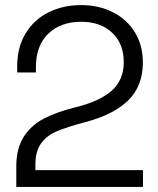

<svg xmlns="http://www.w3.org/2000/svg" viewBox="-20 -734 622 754"><path d="M47.5 -473.5Q47.5 -548 80.4 -602.5Q113.2 -657 170.5 -685.5Q227.8 -714 298.5 -714Q368.2 -714 423.5 -685.9Q478.8 -657.8 509.9 -606.8Q541 -555.8 541 -488.8Q541 -395.8 483.2 -339.5Q425.5 -283.2 314 -254.2Q241.8 -235 202.1 -217.9Q162.5 -200.8 140.8 -170.2Q119 -139.8 119 -87.8V-66H541.5V0H44V-80.2Q44 -150.2 72.6 -195.8Q101.2 -241.2 151.5 -267.8Q201.8 -294.2 278.2 -313.2Q371.5 -336 418.8 -377.9Q466 -419.8 466 -489.8Q466 -563.2 420 -605.9Q374 -648.5 299 -648.5Q218.5 -648.5 169.8 -601.9Q121 -555.2 121 -470V-449.5H47.5Z"/></svg>

Font: Space Grotesk Variable
Style: Regular
Weight: 400
Designer: Florian Karsten (Space Grotesk), Colophon Foundry (Space Mono)
Foundry: Florian Karsten
Version: Version 1.106